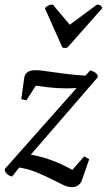

<svg xmlns="http://www.w3.org/2000/svg" viewBox="-20 -736 450 806"><path d="M301.3 -366.2Q262.2 -363.8 220.2 -366.2Q178.2 -368.7 130.4 -376.5L90.8 -314.9L69.3 -319.8L81.5 -407.7Q86.4 -441.4 127.9 -441.4Q143.1 -441.4 162.8 -438.7Q182.6 -436 208.3 -432.4Q233.9 -428.7 266.1 -424.8Q298.3 -420.9 338.9 -418.5L358.4 -440.4Q369.6 -438 379.4 -431.6Q389.2 -425.3 391.1 -412.6L109.4 -86.9Q159.7 -77.6 201.4 -61.5Q243.2 -45.4 283.7 -22.9L333.5 -79.6L354.5 -67.9L324.2 19.5Q320.3 32.7 308.8 41.3Q297.4 49.8 281.2 49.8Q265.1 49.8 242.9 39.1Q220.7 28.3 192.9 14.4Q165 0.5 131.8 -13.2Q98.6 -26.9 60.5 -32.7L30.8 4.9Q19.5 2.9 10 -5.1Q0.5 -13.2 -0.5 -25.9ZM386.7 -716.3Q395 -717.3 401.6 -712.9Q408.2 -708.5 409.7 -702.1L263.7 -537.1Q258.8 -534.7 252.7 -534.4Q246.6 -534.2 241.7 -537.1L168.5 -701.2Q172.9 -708 182.9 -712.6Q192.9 -717.3 202.1 -716.3L272.9 -632.3Z"/></svg>

Font: PT Astra Serif
Style: Italic
Weight: 400
Italic angle: -16°
Designer: A.Korolkova, I. Chaeva
Foundry: ParaType Ltd
Version: Version 1.001